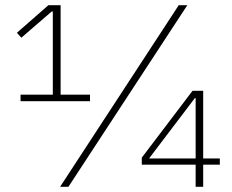

<svg xmlns="http://www.w3.org/2000/svg" viewBox="-20 -718 891 738"><path d="M59 -329V-354H183V-674H179L62 -573L45 -592L166 -698H213V-354H326V-329ZM211 0 667 -698H700L243 0ZM732 0V-85H525V-112L720 -369H761V-109H825V-85H761V0ZM732 -341H729L553 -109H732Z"/></svg>

Font: IBM Plex Sans Thai Looped ExtraLight
Style: Regular
Weight: 200
Designer: Mike Abbink, Paul van der Laan, Pieter van Rosmalen, Ben Mitchell, Mark Frömberg
Foundry: Bold Monday
Version: Version 1.0